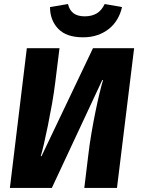

<svg xmlns="http://www.w3.org/2000/svg" viewBox="-20 -932 699 952"><path d="M237 0H29L113 -693H275L254 -524Q248 -474 238 -417.5Q228 -361 217.5 -309.5Q207 -258 197.5 -217Q188 -176 182 -158H186L441 -693H645L560 0H398L418 -165Q424 -216 433.5 -272Q443 -328 453.5 -379Q464 -430 474 -471.5Q484 -513 491 -535H487ZM392 -747Q309 -747 268.5 -789.5Q228 -832 228 -897L317 -912Q325 -880 345.5 -865.5Q366 -851 400 -851Q435 -851 459.5 -865.5Q484 -880 499 -912L585 -897Q578 -865 562 -837.5Q546 -810 521.5 -790Q497 -770 464.5 -758.5Q432 -747 392 -747Z"/></svg>

Font: Qjlgwqiwhsfqbnnlvksmvfsycuq
Style: Regular
Weight: 700
Italic angle: -8°
Designer: Carrois Corporate & Edenspiekermann
Foundry: Carrois Corporate GbR & Edenspiekermann AG
Version: Version 2.001